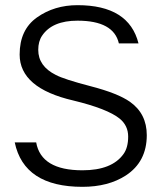

<svg xmlns="http://www.w3.org/2000/svg" viewBox="-20 -710 614 743"><path d="M264 -321Q56 -369 56 -499Q56 -595 123 -642.5Q190 -690 280 -690Q479 -690 516 -542H440Q420 -630 280 -630Q182 -630 143 -572Q128 -550 128 -517Q128 -454 196 -420Q228 -403 332 -376Q436 -349 483 -316Q548 -270 548 -187Q548 -84 467 -31Q399 13 299 13Q73 13 37 -159H120Q139 -51 299 -51Q413 -51 458 -114Q476 -139 476 -181.5Q476 -224 443 -251Q396 -289 264 -321Z"/></svg>

Font: Puffins on Iceburgs
Style: Regular
Weight: 400
Version: Version 1.0